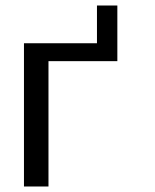

<svg xmlns="http://www.w3.org/2000/svg" viewBox="-20 -677 561 697"><path d="M67 0V-520H332V-657H406V-455H156V0Z"/></svg>

Font: Murecho
Style: Regular
Weight: 400
Designer: Neil Summerour
Foundry: Positype
Version: Version 1.010; ttfautohint (v1.8.3)